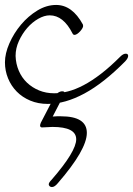

<svg xmlns="http://www.w3.org/2000/svg" viewBox="-33 -387 538 776"><path d="M302 -288Q302 -286 302.5 -285Q303 -284 303 -282Q303 -278 299.5 -272Q296 -266 290.5 -260Q285 -254 279 -250Q273 -246 268 -246Q263 -246 260 -252Q223 -325 168 -325Q146 -325 121.5 -311Q97 -297 77 -274Q57 -251 43.5 -221.5Q30 -192 30 -161Q31 -129 43 -101Q55 -73 76 -53Q97 -33 125 -21.5Q153 -10 186 -10Q212 -10 241.5 -17.5Q271 -25 304.5 -42.5Q338 -60 375 -88.5Q412 -117 453 -158Q465 -170 475 -170Q485 -170 485 -161Q485 -152 473 -139Q386 -51 308 -9Q230 33 160 33Q121 33 89 19.5Q57 6 34.5 -17Q12 -40 -0.5 -70.5Q-13 -101 -13 -135Q-13 -171 5 -212Q23 -253 52 -287.5Q81 -322 118 -344.5Q155 -367 194 -367Q259 -367 302 -288ZM186 5Q191 -5 200.5 -11.5Q210 -18 218 -18Q228 -18 228 -12Q228 -7 223 1L180 84Q189 83 197 83Q205 83 213 83Q318 83 318 150Q318 218 201 353Q188 369 177 369Q171 369 167.5 365.5Q164 362 164 358Q164 351 176 339Q275 225 275 176Q275 126 179 126Q169 126 158.5 127Q148 128 137 128Q129 128 129 120Q129 117 132 109Z"/></svg>

Font: Discipuli Britannica
Style: Regular
Weight: 400
Designer: Peter Wiegel
Foundry: Peter Wiegel
Version: Version 0.001 2009